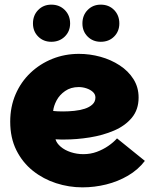

<svg xmlns="http://www.w3.org/2000/svg" viewBox="-20 -800 658 827"><path d="M335 7Q277 7 221.5 -11Q166 -29 121.5 -64.5Q77 -100 50.5 -153Q24 -206 24 -276Q24 -340 47 -393.5Q70 -447 111 -486Q152 -525 205.5 -546.5Q259 -568 320 -568Q367 -568 412.5 -555.5Q458 -543 495.5 -518.5Q533 -494 555 -459Q577 -424 577 -380Q577 -328 548 -293Q519 -258 471 -237.5Q423 -217 366.5 -208Q310 -199 256 -199Q250 -199 243.5 -199Q237 -199 231 -199.5Q225 -200 219 -200Q224 -183 241.5 -168Q259 -153 285 -144.5Q311 -136 339 -136Q370 -136 397 -146Q424 -156 446.5 -171.5Q469 -187 484 -204L604 -107Q575 -69 531.5 -43.5Q488 -18 437.5 -5.5Q387 7 335 7ZM252 -320Q275 -320 299.5 -322.5Q324 -325 344.5 -331.5Q365 -338 378 -350Q391 -362 391 -380Q391 -394 380 -404Q369 -414 352.5 -419.5Q336 -425 319 -425Q285 -425 260.5 -408Q236 -391 223.5 -367Q211 -343 209 -322Q216 -321 228.5 -320.5Q241 -320 252 -320ZM201 -620Q167 -620 144.5 -642.5Q122 -665 122 -699Q122 -734 144.5 -757Q167 -780 201 -780Q236 -780 259 -757Q282 -734 282 -699Q282 -665 259 -642.5Q236 -620 201 -620ZM414 -620Q380 -620 357.5 -642.5Q335 -665 335 -699Q335 -734 357.5 -757Q380 -780 414 -780Q449 -780 471.5 -757Q494 -734 494 -699Q494 -665 471.5 -642.5Q449 -620 414 -620Z"/></svg>

Font: Parkinsans Light ExtraBold
Style: Regular
Weight: 800
Version: Version 1.000